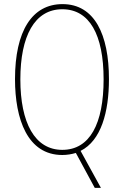

<svg xmlns="http://www.w3.org/2000/svg" viewBox="-20 -744 603 934"><path d="M283 10C307 10 329 6 349 0L441 170H471L372 -10C472 -60 510 -199 510 -359C510 -576 440 -724 284 -724C136 -724 53 -593 53 -359C53 -164 114 10 283 10ZM283 -15C149 -15 79 -147 79 -358C79 -568 148 -699 283 -699C415 -699 484 -576 484 -358C484 -142 417 -15 283 -15Z"/></svg>

Font: Noto Sans Mono SemiCondensed Thin
Style: Regular
Weight: 100
Width: 4
Designer: Monotype Design Team
Foundry: Monotype Imaging Inc.
Version: Version 2.014